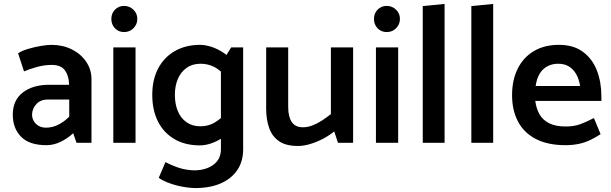

<svg xmlns="http://www.w3.org/2000/svg" viewBox="-20 -726 3104 976"><path d="M143 -143Q143 -172 164 -196Q185 -220 223 -220H332V-133Q306 -107 276 -92Q246 -77 214 -77Q192 -77 176 -86.5Q160 -96 151.5 -111Q143 -126 143 -143ZM102 -363Q130 -375 167.5 -385.5Q205 -396 243 -396Q290 -396 310 -368.5Q330 -341 331 -298V-295H225Q145 -294 95 -255Q45 -216 45 -143Q45 -74 87 -31Q129 12 216 12Q254 12 290 -6Q326 -24 352 -49L369 0H445V-324Q445 -373 417.5 -413Q390 -453 344 -475.5Q298 -498 241 -498Q221 -498 188 -492.5Q155 -487 123 -477.5Q91 -468 72 -455Z M669 0V-485H556V0ZM611 -563Q639 -563 658.5 -582.5Q678 -602 678 -630Q678 -658 658 -677Q638 -696 611 -696Q583 -696 564.5 -677Q546 -658 546 -630Q546 -601 564.5 -582Q583 -563 611 -563Z M1216 -485H1155L1103 -401V32Q1103 83 1065.5 111Q1028 139 969 140Q928 139 894 128.5Q860 118 821 98L787 178Q805 191 830 201Q855 211 881.5 217.5Q908 224 932.5 227Q957 230 972 230Q1048 230 1102.5 206Q1157 182 1186.5 138Q1216 94 1216 33ZM1131 -152Q1098 -118 1067.5 -101Q1037 -84 998 -84Q958 -84 928.5 -104.5Q899 -125 884 -161Q869 -197 869 -244Q869 -289 884 -324.5Q899 -360 928.5 -381Q958 -402 999 -402Q1037 -402 1068.5 -386Q1100 -370 1133 -332L1166 -409Q1147 -437 1117.5 -457Q1088 -477 1056 -487.5Q1024 -498 998 -498Q923 -498 868 -466Q813 -434 783.5 -377Q754 -320 754 -244Q754 -166 783 -108.5Q812 -51 866.5 -19Q921 13 996 13Q1024 13 1054.5 2.5Q1085 -8 1114 -28Q1143 -48 1165 -76Z M1662 -485V-146Q1642 -130 1618.5 -114.5Q1595 -99 1570 -89Q1545 -79 1520 -79Q1481 -79 1463 -106Q1445 -133 1445 -181V-485H1333V-173Q1333 -119 1348 -76Q1363 -33 1398 -8.5Q1433 16 1494 16Q1523 16 1555.5 6.5Q1588 -3 1620 -19.5Q1652 -36 1679 -58L1698 0H1775V-485Z M2004 0V-485H1891V0ZM1946 -563Q1974 -563 1993.5 -582.5Q2013 -602 2013 -630Q2013 -658 1993 -677Q1973 -696 1946 -696Q1918 -696 1899.5 -677Q1881 -658 1881 -630Q1881 -601 1899.5 -582Q1918 -563 1946 -563Z M2240 0V-706L2129 -695V0Z M2487 0V-706L2376 -695V0Z M3037 -213V-237Q3037 -308 3014.5 -367Q2992 -426 2944 -462Q2896 -498 2821 -498Q2747 -498 2693.5 -466Q2640 -434 2611.5 -376.5Q2583 -319 2583 -242Q2583 -166 2613 -108.5Q2643 -51 2704 -19.5Q2765 12 2854 12Q2892 12 2924 5Q2956 -2 2983 -15.5Q3010 -29 3033 -44L2999 -126Q2963 -107 2930.5 -95Q2898 -83 2856 -83Q2804 -83 2771.5 -99.5Q2739 -116 2722.5 -145Q2706 -174 2701 -213ZM2703 -289Q2708 -325 2722.5 -350Q2737 -375 2761.5 -388.5Q2786 -402 2817 -402Q2849 -402 2871.5 -388.5Q2894 -375 2908.5 -350Q2923 -325 2929 -289Z"/></svg>

Font: Catamaran SemiBold
Style: Regular
Weight: 600
Designer: Pria Ravichandran
Version: Version 2.000